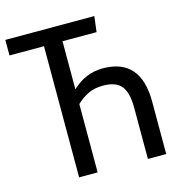

<svg xmlns="http://www.w3.org/2000/svg" viewBox="-108 -780 812 871"><g transform="rotate(-15 297.5 -344.5)"><path d="M404 -616H244V-390Q306 -450 388 -450Q566 -450 566 -246V0H480V-240Q480 -312 454.5 -343Q429 -374 369 -374Q327 -374 297.5 -359Q268 -344 244 -321V0H157V-616H-5V-689H413Z"/></g></svg>

Font: Fira Mono
Style: Regular
Weight: 400
Designer: Carrois Corporate & Edenspiekermann AG
Foundry: Carrois Corporate GbR & Edenspiekermann AG
Version: Version 3.206